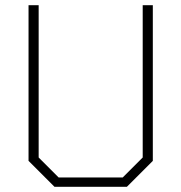

<svg xmlns="http://www.w3.org/2000/svg" viewBox="-20 -720 699 740"><path d="M90 -100V-700H129V-113L206 -36H453L530 -113V-700H569V-100L469 0H190Z"/></svg>

Font: Chakra Petch ExtraLight
Style: Regular
Weight: 275
Designer: Katatrad Aksorn Co.,Ltd.
Foundry: Cadson Demak Co.,Ltd.
Version: Version 1.000; ttfautohint (v1.6)